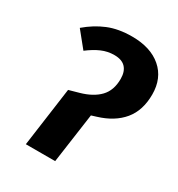

<svg xmlns="http://www.w3.org/2000/svg" viewBox="-170 -822 864 932"><g transform="rotate(30 262.0 -355.5)"><path d="M277.6 0H113.3L159 -330.7L214.1 -346.2Q281.2 -364.9 317.4 -402.5Q353.6 -440.1 353.6 -504.6Q353.6 -545.5 332.8 -567.7Q312 -589.8 269.7 -589.8Q232.3 -589.8 198.6 -575.1Q164.9 -560.4 128.5 -532.6L57.7 -620Q109 -663.8 166.2 -687.3Q223.5 -710.8 299.2 -710.8Q403.6 -710.8 463.9 -658.7Q524.2 -606.6 524.2 -515.5Q524.2 -426.2 477.7 -369.9Q431.1 -313.7 344.5 -287.5L316.9 -278.9Z"/></g></svg>

Font: Fira Sans Variable
Style: Italic
Weight: 397
Italic angle: -8°
Designer: Carrois Corporate & Edenspiekermann AG
Foundry: Carrois Corporate GbR & Edenspiekermann AG
Version: Version 4.202